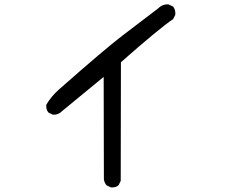

<svg xmlns="http://www.w3.org/2000/svg" viewBox="-20 -770 1040 869"><path d="M481.4 78.1 461.9 68.4Q452.1 56.6 450.2 41L449.2 -421.9L262.7 -268.6Q244.1 -249 218.8 -251L199.2 -260.7Q187.5 -274.4 189.5 -295.9Q210.9 -333 246.1 -364.3Q454.1 -547.9 534.2 -608.9Q614.3 -669.9 696.3 -732.4Q715.8 -752 743.2 -750L763.7 -740.2Q775.4 -724.6 773.4 -703.1L763.7 -683.6Q702.1 -642.6 527.3 -488.3L526.4 48.8L516.6 68.4Q502.9 80.1 481.4 78.1Z"/></svg>

Font: NaikaiFont
Style: Regular
Weight: 400
Version: Version 1.67